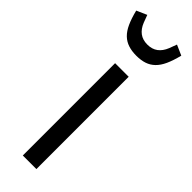

<svg xmlns="http://www.w3.org/2000/svg" viewBox="-265 -750 759 759"><g transform="rotate(45 114.0 -370.5)"><path d="M152 0H76V-516H152ZM114 -596Q89 -596 69 -602.5Q49 -609 34 -623.5Q19 -638 8 -662Q-3 -686 -12 -722L31 -741L43 -709Q53 -684 70.5 -671Q88 -658 114 -658Q140 -658 157.5 -671Q175 -684 185 -709L197 -741L240 -722Q231 -686 220 -662Q209 -638 194 -623.5Q179 -609 159.5 -602.5Q140 -596 114 -596Z"/></g></svg>

Font: IBM Plex Sans Condensed
Style: Regular
Weight: 400
Width: 3
Designer: Mike Abbink, Paul van der Laan, Pieter van Rosmalen
Foundry: Bold Monday
Version: Version 3.201